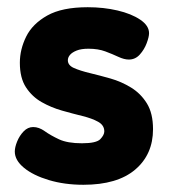

<svg xmlns="http://www.w3.org/2000/svg" viewBox="-20 -502 469 532"><path d="M211 10Q159 10 115.5 -3Q72 -16 46.5 -37Q21 -58 21 -82Q21 -94 27.5 -110Q34 -126 45.5 -138Q57 -150 72 -150Q88 -150 104 -138.5Q120 -127 143.5 -116Q167 -105 207 -105Q247 -105 258 -116.5Q269 -128 269 -138Q269 -155 252 -164.5Q235 -174 208.5 -180.5Q182 -187 152 -195.5Q122 -204 95.5 -219Q69 -234 52 -260Q35 -286 35 -328Q35 -365 52.5 -400.5Q70 -436 111 -459Q152 -482 223 -482Q267 -482 305.5 -473Q344 -464 368.5 -447.5Q393 -431 393 -410Q393 -400 386.5 -382.5Q380 -365 367.5 -351Q355 -337 337 -337Q324 -337 308 -344.5Q292 -352 272 -359.5Q252 -367 225 -367Q205 -367 192.5 -362Q180 -357 174 -350Q168 -343 168 -335Q168 -321 185 -313.5Q202 -306 229 -299.5Q256 -293 286 -284.5Q316 -276 343 -259.5Q370 -243 387 -215.5Q404 -188 404 -144Q404 -74 354.5 -32Q305 10 211 10Z"/></svg>

Font: Dosis ExtraLight ExtraBold
Style: Regular
Weight: 800
Version: Version 3.001; ttfautohint (v1.8.2)